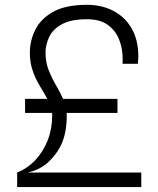

<svg xmlns="http://www.w3.org/2000/svg" viewBox="-20 -758 640 778"><path d="M49.5 0V-59Q92 -76 123.8 -110Q155.5 -144 173.5 -190.2Q191.5 -236.5 191.5 -291Q191.5 -296 191 -300.5H81.5V-357.5H171.5Q166 -368 160 -378.5Q146.5 -400 133 -424.5Q119.5 -449 110.2 -478.5Q101 -508 101 -545Q101 -592.5 122.8 -637Q144.5 -681.5 195.2 -710Q246 -738.5 332.5 -738.5Q392 -738.5 439 -714.2Q486 -690 513.2 -643.2Q540.5 -596.5 540.5 -529Q540.5 -523.5 540 -518.5Q539.5 -513.5 538.5 -499.5H476.5Q477 -505 477 -510V-520Q477 -562.5 462.2 -599Q447.5 -635.5 415.8 -657.8Q384 -680 333 -680Q266.5 -680 229.8 -659.2Q193 -638.5 178.8 -607.2Q164.5 -576 164.5 -545Q164.5 -505.5 177.5 -473Q190.5 -440.5 207.5 -411.5Q223.5 -384.5 235.5 -357.5H456V-300.5H250Q250.5 -295.5 250.5 -290.5Q250.5 -221 229.2 -174.5Q208 -128 166 -92.5Q156.5 -84.5 136.5 -74.2Q116.5 -64 91.5 -59H552.5V0Z"/></svg>

Font: Spline Sans Mono Light
Style: Regular
Weight: 300
Monospace: yes
Version: Version 1.004